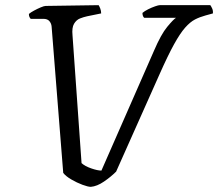

<svg xmlns="http://www.w3.org/2000/svg" viewBox="-20 -724 845 744"><path d="M332 0Q321 0 299.5 -8Q278 -16 256.5 -28.5Q235 -41 225 -54L180 -621Q179 -633 171.5 -642Q164 -651 148 -651H99Q96 -654 94 -658.5Q92 -663 92 -670Q99 -676 112 -683Q125 -690 138 -695.5Q151 -701 157 -701L362 -704Q365 -700 368.5 -691Q372 -682 372 -672L318 -661Q304 -658 290 -652.5Q276 -647 267 -632Q258 -617 261 -587L296 -92Q309 -80 333.5 -71.5Q358 -63 373 -63L577 -528Q604 -591 628 -620Q652 -649 662 -655H539Q536 -657 534 -662Q532 -667 532 -674Q540 -681 554 -688Q568 -695 581 -699.5Q594 -704 599 -704H795Q798 -700 802 -691.5Q806 -683 805 -672L776 -664Q754 -658 735.5 -648.5Q717 -639 697.5 -617Q678 -595 654.5 -552.5Q631 -510 599 -438L430 -59Q410 -39 383 -20.5Q356 -2 332 0Z"/></svg>

Font: Texturina Light
Style: Italic
Weight: 300
Italic angle: -11°
Designer: Guillermo Torres Carreño
Foundry: Omnibus-Type
Version: Version 1.002; ttfautohint (v1.8.3)